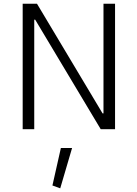

<svg xmlns="http://www.w3.org/2000/svg" viewBox="-20 -687 731 1021"><path d="M303.7 100.1H363.3L300.3 314.5L258.8 299.3ZM530.3 -667H591.8V0H515.6L167 -582.5H162.1V0H100.6V-667H176.8L525.4 -84H530.3Z"/></svg>

Font: Estedad-FD Light
Style: Regular
Weight: 300
Designer: Amin Abedi
Version: Version 7.3